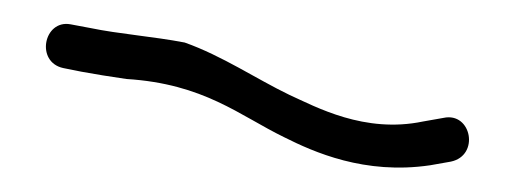

<svg xmlns="http://www.w3.org/2000/svg" viewBox="-20 -65 437 158"><path d="M32 -9 47 -6C58 -4 70 -2 84 0C148 4 177 30 214 48C238 60 280 79 334 71L351 68C375 63 368 27 345 32L328 35C280 45 240 23 218 13C191 0 163 -19 132 -30C106 -35 78 -37 54 -42L38 -45C16 -49 9 -14 32 -9Z"/></svg>

Font: Stray Cat
Style: UltCn
Weight: 400
Version: Version 1.0